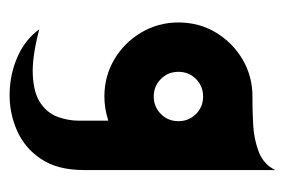

<svg xmlns="http://www.w3.org/2000/svg" viewBox="-114 -272 578 389"><g transform="rotate(90 174.5 -77.0)"><path d="M39 132Q96 147 132.5 145Q169 143 189 129Q209 115 216.5 94Q224 73 224 52V-8Q200 0 175 0Q134 0 100 -20Q66 -40 45.5 -74.5Q25 -109 25 -150Q25 -192 45.5 -226Q66 -260 100 -280Q134 -300 175 -300Q178 -300 185 -300Q205 -300 233 -301.5Q261 -303 286.5 -312.5Q312 -322 324 -346V42Q324 95 301.5 128.5Q279 162 243 177.5Q207 193 167.5 192Q128 191 93.5 175.5Q59 160 39 132ZM175 -100Q196 -100 210.5 -114.5Q225 -129 225 -150Q225 -171 210.5 -185.5Q196 -200 175 -200Q154 -200 139.5 -185.5Q125 -171 125 -150Q125 -129 139.5 -114.5Q154 -100 175 -100Z"/></g></svg>

Font: Reem Kufi Ink
Style: Regular
Weight: 400
Designer: Khaled Hosny
Version: Version 1.7